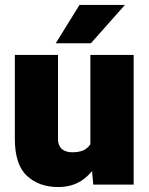

<svg xmlns="http://www.w3.org/2000/svg" viewBox="-20 -752 606 782"><path d="M348.1 -528.3H524.4V0H359.9L348.1 -129.9ZM409.2 -239.3Q409.2 -167.5 386.7 -111.3Q364.3 -55.2 321.3 -22.7Q278.3 9.8 217.3 9.8Q138.7 9.8 89.6 -35.9Q40.5 -81.5 40.5 -186V-528.3H216.3V-185.1Q216.3 -168.5 222.9 -156.5Q229.5 -144.5 242.9 -138.2Q256.3 -131.8 275.9 -131.8Q310.5 -131.8 329.8 -145.5Q349.1 -159.2 356.9 -183.3Q364.7 -207.5 364.7 -238.3ZM303.7 -731.9H488.8L350.1 -575.7H207Z"/></svg>

Font: Heebo Black
Style: Regular
Weight: 900
Designer: Oded Ezer
Foundry: Ezer Type House
Version: Version 3.100